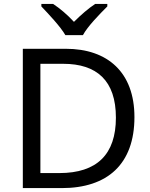

<svg xmlns="http://www.w3.org/2000/svg" viewBox="-20 -964 770 984"><path d="M315 -784H405C429 -829 492 -893 530 -931V-944H468C433 -921 395 -888 359 -852C326 -888 287 -921 252 -944H192V-931C228 -893 289 -829 315 -784ZM669 -364C669 -593 532 -714 317 -714H97V0H296C531 0 669 -123 669 -364ZM574 -361C574 -173 477 -77 284 -77H187V-637H304C476 -637 574 -551 574 -361Z"/></svg>

Font: Noto Sans Gujarati UI
Style: Regular
Weight: 400
Designer: Jelle Bosma - Monotype Design Team, Universal Thirst
Foundry: Monotype Imaging Inc.
Version: Version 2.106